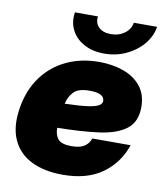

<svg xmlns="http://www.w3.org/2000/svg" viewBox="-83 -800 753 881"><g transform="rotate(10 293.0 -360.0)"><path d="M268.6 11.7Q181.2 11.7 120.6 -18.8Q60.1 -49.3 33.7 -109.4Q7.3 -169.4 22 -257.8Q36.1 -342.3 80.3 -402.6Q124.5 -462.9 192.4 -495.1Q260.3 -527.3 344.7 -527.3Q406.7 -527.3 458 -509Q509.3 -490.7 539.8 -452.9Q570.3 -415 570.3 -356Q570.3 -287.1 526.1 -253.4Q481.9 -219.7 400.4 -208.7Q318.8 -197.8 206.5 -196.3Q206.5 -162.6 222.9 -143.6Q239.3 -124.5 285.2 -124.5Q325.2 -124.5 345.9 -138.7Q366.7 -152.8 373.5 -175.8H552.2Q523.9 -90.8 452.9 -39.6Q381.8 11.7 268.6 11.7ZM221.2 -311Q293.5 -313 330.3 -318.6Q367.2 -324.2 380.1 -333Q393.1 -341.8 393.1 -353.5Q393.1 -389.6 324.2 -389.6Q271 -389.6 249.8 -366.7Q228.5 -343.8 221.2 -311ZM359.4 -568.8Q304.7 -568.8 264.9 -590.6Q225.1 -612.3 206.3 -649.4Q187.5 -686.5 194.8 -731.9H302.2Q297.4 -701.2 317.4 -681.6Q337.4 -662.1 374.5 -662.1Q411.1 -662.1 437.7 -681.6Q464.4 -701.2 469.2 -731.9H577.6Q570.3 -686.5 539.1 -649.4Q507.8 -612.3 460.9 -590.6Q414.1 -568.8 359.4 -568.8Z"/></g></svg>

Font: Inter Display Black
Style: Italic
Weight: 900
Italic angle: -9.39999°
Designer: Rasmus Andersson
Foundry: rsms
Version: Version 4.000;git-a52131595